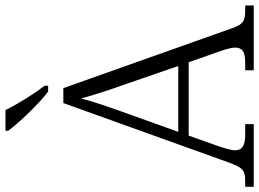

<svg xmlns="http://www.w3.org/2000/svg" viewBox="-148 -826 971 720"><g transform="rotate(-90 338.0 -465.5)"><path d="M355 -771H377V-784C348 -822 307 -886 286 -931H208V-921C233 -886 307 -807 355 -771ZM-2 0H233V-32H196C150 -32 135 -44 135 -71C135 -88 147 -123 153 -140L190 -244H465L503 -136C509 -120 520 -87 520 -71C520 -44 507 -32 463 -32H435V0H678V-32H661C618 -32 607 -40 592 -83L368 -714H312L90 -96C70 -41 61 -32 19 -32H-2ZM204 -283 279 -492C298 -546 320 -608 329 -648C341 -603 362 -539 382 -483L451 -283Z"/></g></svg>

Font: Noto Serif Light
Style: Regular
Weight: 300
Designer: Monotype Design Team
Foundry: Monotype Imaging Inc.
Version: Version 2.013